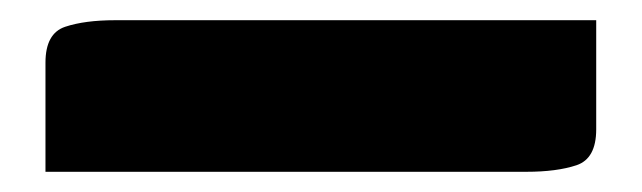

<svg xmlns="http://www.w3.org/2000/svg" viewBox="-20 -35 635 190"><path d="M25 27Q25 -2 44.5 -8.5Q64 -15 94 -15H570V93Q570 122 550.5 128.5Q531 135 501 135H25Z"/></svg>

Font: Changa ExtraLight ExtraBold
Style: Regular
Weight: 800
Version: Version 3.002; ttfautohint (v1.8.2)